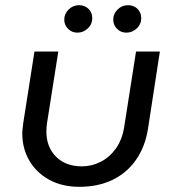

<svg xmlns="http://www.w3.org/2000/svg" viewBox="-20 -709 670 741"><path d="M597 -510 551 -211Q540 -142 504.5 -91.5Q469 -41 413.5 -14.5Q358 12 287 12Q219 12 169.5 -15.5Q120 -43 93 -89.5Q66 -136 66 -194Q66 -204 67.5 -215Q69 -226 70 -236L113 -510H205L161 -231Q160 -223 159.5 -215.5Q159 -208 159 -201Q159 -142 196 -104.5Q233 -67 296 -67Q334 -67 368.5 -84.5Q403 -102 427 -135.5Q451 -169 459 -217L505 -510ZM468 -583Q446 -583 431.5 -598Q417 -613 417 -633Q417 -656 434 -672.5Q451 -689 474 -689Q496 -689 510.5 -675Q525 -661 525 -639Q525 -615 507.5 -599Q490 -583 468 -583ZM279 -583Q257 -583 242.5 -598Q228 -613 228 -633Q228 -656 245 -672.5Q262 -689 285 -689Q307 -689 321.5 -675Q336 -661 336 -639Q336 -615 318.5 -599Q301 -583 279 -583Z"/></svg>

Font: MuseoModerno
Style: Italic
Weight: 400
Italic angle: -9°
Designer: Pablo Cosgaya, Héctor Gatti, Marcela Romero, and the Authors of The MuseoModerno Project.
Foundry: Omnibus-Type Team
Version: Version 1.003